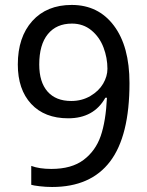

<svg xmlns="http://www.w3.org/2000/svg" viewBox="-20 -744 591 774"><path d="M106 1V-75.2Q138.7 -63 187 -63Q268.6 -63 316.9 -99.4Q365.2 -135.7 386 -195.8Q406.7 -255.9 411.1 -350.1H404.8Q358.4 -267.1 254.9 -267.1Q159.7 -267.1 105.7 -325.2Q51.8 -383.3 51.8 -483.9Q51.8 -594.2 110.1 -659.2Q168.5 -724.1 269 -724.1Q376.5 -724.1 439.2 -640.6Q502 -557.1 502 -409.2Q502 -195.8 423.8 -93Q345.7 9.8 189.9 9.8Q165 9.8 139.9 6.8Q114.7 3.9 106 1ZM138.2 -483.9Q138.2 -413.1 171.6 -375Q205.1 -336.9 267.1 -336.9Q310.1 -336.9 344.2 -356.9Q378.4 -377 395.8 -406.7Q413.1 -436.5 413.1 -466.8Q413.1 -510.7 397.2 -552.7Q381.3 -594.7 348.4 -621.8Q315.4 -648.9 270 -648.9Q207.5 -648.9 172.9 -606.4Q138.2 -564 138.2 -483.9Z"/></svg>

Font: Noto Sans Bengali UI
Style: Regular
Weight: 400
Designer: Monotype Design Team
Foundry: Monotype Imaging Inc.
Version: Version 1.03 uh